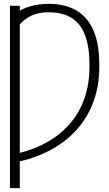

<svg xmlns="http://www.w3.org/2000/svg" viewBox="-20 -757 559 981"><path d="M81.1 -727.5V204.1H30.8V-727.5ZM52.2 73.7V30.8Q148.4 10.3 220.5 -30.5Q292.5 -71.3 340.6 -128.9Q388.7 -186.5 412.8 -258.3Q437 -330.1 437 -413.1V-429.2Q437 -498 423.8 -548.1Q410.6 -598.1 384.8 -630.6Q358.9 -663.1 320.1 -678.7Q281.2 -694.3 230 -694.3Q190.4 -694.3 159.7 -684.3Q128.9 -674.3 105.7 -655.8Q82.5 -637.2 65.4 -610.8L58.6 -688.5Q90.8 -711.9 134.3 -724.6Q177.7 -737.3 229.5 -737.3Q312.5 -737.3 369.9 -703.9Q427.2 -670.4 457.3 -601.8Q487.3 -533.2 487.3 -427.2V-413.6Q487.3 -317.4 457.3 -236.6Q427.2 -155.8 370.6 -93Q314 -30.3 233.4 12Q152.8 54.2 52.2 73.7Z"/></svg>

Font: Inter 18pt ExtraLight
Style: Regular
Weight: 250
Designer: Rasmus Andersson
Foundry: rsms
Version: Version 4.001;git-66647c0bb